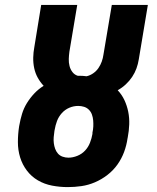

<svg xmlns="http://www.w3.org/2000/svg" viewBox="-20 -755 640 783"><path d="M256 8Q224 8 192.5 2Q161 -4 134.5 -19.5Q108 -35 89.5 -59.5Q71 -84 62 -113.5Q53 -143 53 -175.5Q53 -208 58 -240L59 -245Q63 -268 70 -291Q77 -314 90 -335Q103 -356 120 -374Q137 -392 158 -405Q144 -420 134 -438Q124 -456 119.5 -477Q115 -498 115.5 -520Q116 -542 120 -563L148 -735H295L263 -544Q261 -529 260.5 -514.5Q260 -500 263.5 -486Q267 -472 275.5 -461Q284 -450 297 -446Q299 -446 300.5 -446Q302 -446 304 -446Q311 -446 318.5 -445.5Q326 -445 333 -444Q347 -447 360 -456Q373 -465 381.5 -477.5Q390 -490 395 -504Q400 -518 402 -533L436 -735H583L546 -513Q543 -494 536.5 -476Q530 -458 519 -441.5Q508 -425 493 -411Q478 -397 460 -387Q477 -369 487.5 -346.5Q498 -324 503 -299Q508 -274 507 -247.5Q506 -221 501 -195L500 -190Q496 -162 486 -135Q476 -108 459 -84Q442 -60 418 -41.5Q394 -23 367 -11.5Q340 0 312 4Q284 8 256 8ZM259 -112Q277 -112 295.5 -119.5Q314 -127 327 -141Q340 -155 347 -173Q354 -191 357 -209V-214Q360 -227 360.5 -239.5Q361 -252 360 -264Q359 -276 355 -287.5Q351 -299 342.5 -307.5Q334 -316 322.5 -319.5Q311 -323 299 -323Q280 -323 262.5 -315.5Q245 -308 232 -293.5Q219 -279 212.5 -261.5Q206 -244 203 -226L202 -221Q200 -208 199 -195.5Q198 -183 199.5 -171Q201 -159 205 -148Q209 -137 216.5 -128.5Q224 -120 235.5 -116Q247 -112 259 -112Z"/></svg>

Font: Iosevka Curly Slab HvExObl
Style: Regular
Weight: 900
Width: 7
Italic angle: -9°
Monospace: yes
Designer: Belleve Invis
Foundry: Belleve Invis
Version: Version 11.1.0; ttfautohint (v1.8.3)